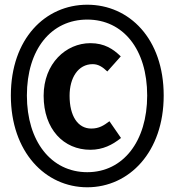

<svg xmlns="http://www.w3.org/2000/svg" viewBox="-20 -783 740 814"><path d="M26 -378C26 -139 172 11 350 11C528 11 674 -139 674 -378C674 -619 528 -763 350 -763C172 -763 26 -619 26 -378ZM604 -378C604 -184 502 -53 350 -53C197 -53 94 -184 94 -378C94 -574 197 -700 350 -700C502 -700 604 -574 604 -378ZM165 -377C165 -235 250 -148 363 -148C416 -148 457 -169 493 -198L444 -269C420 -251 400 -238 367 -238C310 -238 275 -291 275 -377C275 -453 311 -511 373 -511C397 -511 415 -499 435 -480L492 -544C460 -575 423 -600 363 -600C260 -600 165 -514 165 -377Z"/></svg>

Font: Kawkab Mono
Style: Bold
Weight: 700
Monospace: yes
Designer: Abdullah Arif
Foundry: Abdullah Arif
Version: Version 1.000;PS 000.500;hotconv 1.0.88;makeotf.lib2.5.64775